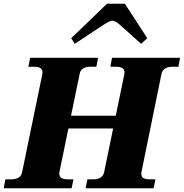

<svg xmlns="http://www.w3.org/2000/svg" viewBox="-50 -1010 986 1030"><path d="M351 -775 332 -805 524 -990H620L740 -805L707 -775L592 -878Q567 -899 554 -899Q540 -899 507 -878ZM916 -700 907 -652H876Q824 -652 816 -612L709 -88Q708 -84 708 -78Q708 -63 718.5 -55.5Q729 -48 753 -48H784L774 0H409L419 -48H450Q501 -48 509 -88L557 -321H317L269 -88Q268 -84 268 -78Q268 -48 313 -48H344L334 0H-30L-21 -48H10Q63 -48 69 -88L177 -612Q178 -616 178 -622Q178 -652 133 -652H102L112 -700H476L467 -652H436Q383 -652 377 -612L331 -389H571L617 -612Q618 -616 618 -622Q618 -652 572 -652H542L551 -700Z"/></svg>

Font: Taviraj Black
Style: Italic
Weight: 900
Italic angle: -12°
Designer: Katatrad Team
Foundry: CadsonDemak
Version: Version 1.001